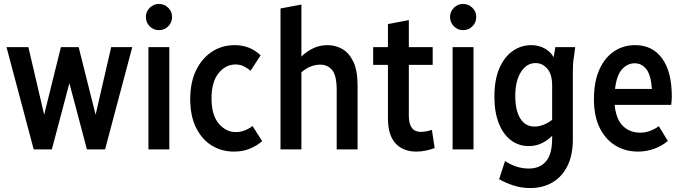

<svg xmlns="http://www.w3.org/2000/svg" viewBox="-20 -758 3467 974"><path d="M13 -519H124L204 -176L289 -519H379L465 -176L544 -519H651L513 0H421L332 -336L243 0H151Z M720 -672Q720 -699 739.5 -718.5Q759 -738 786 -738Q814 -738 833.5 -718.5Q853 -699 853 -672Q853 -644 833.5 -624.5Q814 -605 786 -605Q759 -605 739.5 -624.5Q720 -644 720 -672ZM733 0V-519H839V0Z M945 -255Q945 -340 974.5 -401Q1004 -462 1055 -495.5Q1106 -529 1170 -529Q1249 -529 1302 -477L1251 -399Q1236 -412 1217 -421.5Q1198 -431 1175 -431Q1125 -431 1089 -387Q1053 -343 1053 -258Q1053 -175 1089.5 -131.5Q1126 -88 1176 -88Q1201 -88 1223 -97Q1245 -106 1261 -119L1310 -42Q1284 -19 1248 -4Q1212 11 1167 11Q1103 11 1053 -20.5Q1003 -52 974 -111.5Q945 -171 945 -255Z M1403 0V-715L1509 -735V-471Q1535 -497 1568.5 -513Q1602 -529 1642 -529Q1681 -529 1715.5 -510Q1750 -491 1772 -446Q1794 -401 1794 -323V0H1688V-302Q1688 -375 1665 -402.5Q1642 -430 1605 -430Q1553 -430 1509 -391V0Z M1873 -429V-519H1948V-636L2054 -656V-519H2175V-429H2054V-171Q2054 -89 2115 -89Q2139 -89 2171 -99L2185 -7Q2164 1 2140 6Q2116 11 2092 11Q2025 11 1986.5 -30.5Q1948 -72 1948 -159V-429Z M2263 -672Q2263 -699 2282.5 -718.5Q2302 -738 2329 -738Q2357 -738 2376.5 -718.5Q2396 -699 2396 -672Q2396 -644 2376.5 -624.5Q2357 -605 2329 -605Q2302 -605 2282.5 -624.5Q2263 -644 2263 -672ZM2276 0V-519H2382V0Z M2488 -268Q2488 -353 2513 -411Q2538 -469 2580.5 -499Q2623 -529 2675 -529Q2710 -529 2740 -514Q2770 -499 2789 -468L2797 -519H2898L2892 -473Q2888 -451 2887 -433.5Q2886 -416 2886 -395V-52Q2886 30 2858 85Q2830 140 2781.5 168Q2733 196 2670 196Q2624 196 2583.5 182.5Q2543 169 2512 151L2542 59Q2567 76 2598 86.5Q2629 97 2663 97Q2718 97 2749.5 61Q2781 25 2781 -57V-69Q2758 -46 2728.5 -31.5Q2699 -17 2662 -17Q2611 -17 2571.5 -47Q2532 -77 2510 -133.5Q2488 -190 2488 -268ZM2594 -272Q2594 -196 2620 -156Q2646 -116 2690 -116Q2714 -116 2737 -125Q2760 -134 2781 -150V-325Q2781 -381 2756.5 -409.5Q2732 -438 2697 -438Q2651 -438 2622.5 -392.5Q2594 -347 2594 -272Z M2993 -254Q2993 -344 3020.5 -405Q3048 -466 3095 -497.5Q3142 -529 3202 -529Q3290 -529 3339 -461.5Q3388 -394 3388 -269Q3388 -257 3387 -246Q3386 -235 3385 -226H3098Q3105 -154 3139.5 -119.5Q3174 -85 3228 -85Q3254 -85 3279 -94.5Q3304 -104 3322 -118L3368 -43Q3340 -19 3300.5 -4Q3261 11 3217 11Q3152 11 3101.5 -20Q3051 -51 3022 -110Q2993 -169 2993 -254ZM3200 -437Q3163 -437 3135.5 -406.5Q3108 -376 3100 -307H3287Q3282 -378 3258.5 -407.5Q3235 -437 3200 -437Z"/></svg>

Font: Radio Canada Condensed Medium
Style: Regular
Weight: 500
Width: 3
Designer: Charles Daoud, Etienne Aubert Bonn, Alexandre Saumier Demers, Jacques Le Bailly
Foundry: Radio-Canada
Version: Version 2.104; ttfautohint (v1.8.4.7-5d5b);gftools[0.9.28.de